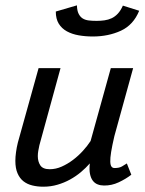

<svg xmlns="http://www.w3.org/2000/svg" viewBox="-20 -684 540 714"><path d="M37.1 0ZM405.3 -177.7Q397 -142.1 393.3 -119.1Q389.6 -96.2 390.1 -82.8Q390.6 -69.3 394.8 -64.2Q398.9 -59.1 405.8 -59.1Q423.3 -59.1 433.3 -64.9Q443.4 -70.8 451.7 -76.2L468.3 -34.2Q447.3 -18.1 421.1 -5.9Q395 6.3 366.7 5.9Q354 5.9 343.3 1.7Q332.5 -2.4 325.2 -12Q317.9 -21.5 314.7 -37.1Q311.5 -52.7 314 -76.2Q299.3 -59.6 280.8 -43.9Q262.2 -28.3 240.5 -16.4Q218.8 -4.4 193.8 2.9Q168.9 10.3 141.1 10.3Q119.1 10.3 100.1 5.6Q81.1 1 67.1 -10Q53.2 -21 45.2 -39.6Q37.1 -58.1 37.1 -85.9Q37.1 -100.6 39.6 -118.4Q42 -136.2 46.4 -153.8L123.5 -430.7H205.1L126.5 -144Q124 -132.8 122.3 -122.8Q120.6 -112.8 120.6 -103.5Q120.6 -83 130.1 -68.8Q139.6 -54.7 165 -54.7Q187.5 -54.7 209.5 -64.5Q231.4 -74.2 251.5 -89.4Q271.5 -104.5 288.3 -123Q305.2 -141.6 316.9 -159.7L392.1 -430.7H475.1ZM266.1 -664.1Q266.6 -644 272.5 -632.6Q278.3 -621.1 287.8 -615.2Q297.4 -609.4 310.5 -607.9Q323.7 -606.4 339.4 -606.4Q354.5 -606.4 368.7 -608.4Q382.8 -610.4 395.3 -616.2Q407.7 -622.1 418.2 -633.3Q428.7 -644.5 437 -663.1L497.6 -644Q476.1 -591.3 429.7 -569.8Q382.8 -548.3 325.2 -548.3Q297.4 -548.3 272.5 -552.7Q247.6 -557.1 228.5 -567.6Q209.5 -578.1 198.5 -595.9Q187.5 -613.8 187.5 -641.1Z"/></svg>

Font: PT Astra Sans
Style: Italic
Weight: 400
Italic angle: -16°
Designer: A.Korolkova, I. Chaeva
Foundry: ParaType Ltd
Version: Version 1.001; ttfautohint (v1.6)